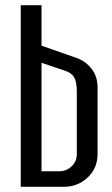

<svg xmlns="http://www.w3.org/2000/svg" viewBox="-20 -720 431 740"><path d="M356 -383V-126Q356 -72 318 -36Q280 0 225 0H60V-700H140V-544L274 -497Q309 -485 332.5 -455.5Q356 -426 356 -383ZM140 -60H208Q236 -60 256 -79Q276 -98 276 -126V-367Q276 -405 265.5 -422.5Q255 -440 229 -448L140 -478Z"/></svg>

Font: Homenaje
Style: Regular
Weight: 400
Version: Version 1.002